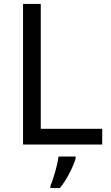

<svg xmlns="http://www.w3.org/2000/svg" viewBox="-20 -734 564 975"><path d="M97 0H499V-80H187V-714H97ZM364 70V61H277C272 104 251 176 236 209V221H284C320 178 355 106 364 70Z"/></svg>

Font: Noto Sans Osage
Style: Regular
Weight: 400
Designer: Monotype Design Team
Foundry: Monotype Imaging Inc.
Version: Version 2.002